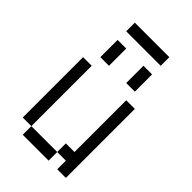

<svg xmlns="http://www.w3.org/2000/svg" viewBox="-242 -898 984 984"><g transform="rotate(45 250.0 -406.0)"><path d="M375 -750H125V-812.5H375ZM62.5 -500H125V-62.5H62.5ZM125 -62.5H312.5V0H125ZM125 -687.5H187.5V-562.5H125ZM312.5 -125H375V-500H437.5V0H375V-62.5H312.5ZM312.5 -687.5H375V-562.5H312.5Z"/></g></svg>

Font: 寒蝉点阵体 16px
Style: Regular
Weight: 400
Designer: Designed by Warren2060
Foundry: ChillType
Version: Version 1.000